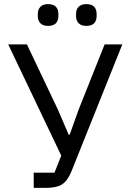

<svg xmlns="http://www.w3.org/2000/svg" viewBox="-20 -914 635 934"><path d="M144 0V-74H245L278 -157L20 -698H111L262 -380L314 -259H319L363 -382L489 -698H575L331 -89Q317 -53 301 -34Q285 -15 261 -7.5Q237 0 199 0ZM214 -788Q189 -788 176.5 -801Q164 -814 164 -835V-847Q164 -868 176.5 -881Q189 -894 214 -894Q240 -894 252 -881Q264 -868 264 -847V-835Q264 -814 252 -801Q240 -788 214 -788ZM400 -788Q375 -788 362.5 -801Q350 -814 350 -835V-847Q350 -868 362.5 -881Q375 -894 400 -894Q426 -894 438 -881Q450 -868 450 -847V-835Q450 -814 438 -801Q426 -788 400 -788Z"/></svg>

Font: IBM Plex Sans
Style: Regular
Weight: 400
Designer: Mike Abbink, Paul van der Laan, Pieter van Rosmalen
Foundry: Bold Monday
Version: Version 3.201